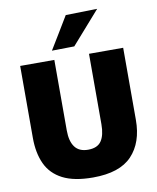

<svg xmlns="http://www.w3.org/2000/svg" viewBox="-103 -1047 933 1140"><g transform="rotate(-10 363.5 -477.0)"><path d="M365 14.5Q251 14.5 182.5 -20.8Q114 -56 83.5 -122Q53 -188 53 -279V-713H259V-288Q259 -222.5 284.8 -187.8Q310.5 -153 364.5 -153Q421 -153 444.5 -187.8Q468 -222.5 468 -288.5V-713H674V-278.5Q674 -142 600 -63.8Q526 14.5 365 14.5ZM254.5 -769.5Q284 -818 313.5 -866.5Q342.5 -915 372 -963.5L562 -967.5Q517.5 -916.5 474 -867.5Q430.5 -818 389.5 -771.5Z"/></g></svg>

Font: Heraclito ExtraBold
Style: Regular
Weight: 800
Designer: Kostas Bartsokas (font) & Cristiano Sobral (main changes)
Foundry: Kostas Bartsokas (font) & Cristiano Sobral (main changes)
Version: Version 1.00;July 8, 2020;FontCreator 13.0.0.2655 64-bit